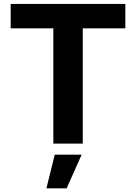

<svg xmlns="http://www.w3.org/2000/svg" viewBox="-20 -748 708 1000"><path d="M35.6 -600.6V-727.5H632.8V-600.6H411.1V0H257.8V-600.6ZM221.7 232.9 265.1 57.6H405.3L327.1 232.9Z"/></svg>

Font: Konkhmer Sleokchher
Style: Regular
Weight: 400
Designer: Suon May Sophanith
Version: Version 1.000; ttfautohint (v1.8.4.7-5d5b);gftools[0.9.23]